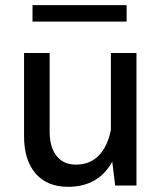

<svg xmlns="http://www.w3.org/2000/svg" viewBox="-20 -719 631 744"><path d="M73.2 -190.9V-513.7H172.4V-209Q172.4 -148.9 199 -115Q225.6 -81.1 274.4 -81.1Q327.6 -81.1 362.1 -115.7Q396.5 -150.4 409.7 -215.3V-513.7H508.8V0H426.3L415 -92.3Q360.8 4.9 244.1 4.9Q162.1 4.9 117.7 -46.9Q73.2 -98.6 73.2 -190.9ZM470.7 -699.2V-635.3H106V-699.2Z"/></svg>

Font: Estedad-FD Medium
Style: Regular
Weight: 500
Designer: Amin Abedi
Version: Version 7.3